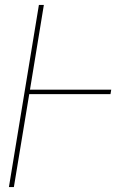

<svg xmlns="http://www.w3.org/2000/svg" viewBox="-20 -755 540 775"><path d="M16 0 137 -735H157L101 -393H429L426 -375H98L36 0Z"/></svg>

Font: Iosevka SS18 Thin
Style: Italic
Weight: 100
Italic angle: -9°
Monospace: yes
Designer: Belleve Invis
Foundry: Belleve Invis
Version: Version 25.1.1; ttfautohint (v1.8.4)